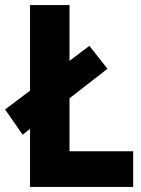

<svg xmlns="http://www.w3.org/2000/svg" viewBox="-33 -734 553 754"><path d="M85 0V-228L56 -205L-13 -304L85 -378V-714H240V-495L318 -554L389 -464L240 -348V-140H490V0Z"/></svg>

Font: Noto Sans Mono ExtraCondensed Black
Style: Regular
Weight: 900
Width: 2
Designer: Monotype Design Team
Foundry: Monotype Imaging Inc.
Version: Version 2.014